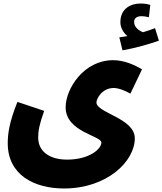

<svg xmlns="http://www.w3.org/2000/svg" viewBox="-20 -841 923 1091"><path d="M676 -555C751 -568 830 -591 883 -610L861 -681C840 -673 818 -665 793 -658C770 -666 742 -686 742 -717C742 -736 757 -749 783 -749C799 -749 813 -746 826 -743L834 -813C819 -818 801 -821 778 -821C723 -821 664 -792 664 -715C664 -683 682 -654 704 -636C692 -634 677 -631 658 -629ZM24 -27C24 152 173 230 344 230C588 230 746 76 746 -55C746 -170 528 -199 528 -259C528 -281 561 -341 626 -341C655 -341 692 -325 721 -309L787 -447C743 -473 685 -499 623 -499C455 -499 353 -336 353 -231C353 -91 556 -70 556 -31C556 6 487 66 361 66C261 66 197 19 197 -59C197 -96 203 -133 231 -211L79 -262C32 -145 24 -79 24 -27Z"/></svg>

Font: Noto Sans Arabic UI Cn Bk
Style: Regular
Weight: 900
Width: 3
Designer: Monotype Design Team, Nadine Chahine and Nizar Qandah
Foundry: Monotype Imaging Inc.
Version: Version 2.010